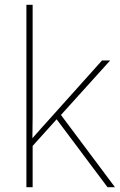

<svg xmlns="http://www.w3.org/2000/svg" viewBox="-20 -780 499 800"><path d="M116 -385Q116 -337 116 -294Q116 -251 115 -203H114Q126 -216 134.5 -226Q143 -236 152 -246Q161 -256 172 -268L405 -528H439L234 -301L459 0H428L216 -283L116 -172V0H90V-760H116Z"/></svg>

Font: Noto Sans Hebrew Thin
Style: Regular
Weight: 250
Designer: Monotype Design Team
Foundry: Monotype Imaging Inc.
Version: Version 2.003